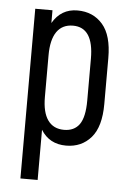

<svg xmlns="http://www.w3.org/2000/svg" viewBox="-50 -563 513 754"><g transform="rotate(5 206.0 -186.5)"><path d="M59.1 -517.1H127V-466.8Q160.6 -524.9 225.1 -524.9Q287.1 -524.9 324.7 -481.4Q361.8 -438.5 361.8 -349.1V-168Q361.8 -78.6 324.7 -35.6Q287.1 7.8 226.1 7.8Q160.2 7.8 127 -45.9V151.9H59.1ZM273.4 -81.5Q293.9 -110.4 293.9 -175.8V-340.8Q293.9 -463.9 212.9 -463.9Q170.9 -463.9 148.9 -432.6Q127 -400.9 127 -339.8V-174.8Q127 -114.7 148.9 -84Q170.9 -53.2 212.9 -53.2Q252.9 -53.2 273.4 -81.5Z"/></g></svg>

Font: D-DIN Condensed
Style: Regular
Weight: 400
Width: 3
Designer: Charles Nix
Foundry: Datto Inc.
Version: Version 1.00